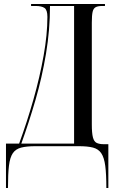

<svg xmlns="http://www.w3.org/2000/svg" viewBox="-20 -734 587 964"><path d="M10 210V-13H76Q116 -122 148 -235Q180 -348 199 -454.5Q218 -561 218 -649Q218 -684 203.5 -694Q189 -704 159 -704H136V-714H507V-704H493Q472 -704 460.5 -698Q449 -692 445 -674.5Q441 -657 441 -620V-109Q441 -66 446.5 -44.5Q452 -23 465.5 -16.5Q479 -10 501 -10H524V210H514Q514 141 508.5 99Q503 57 488.5 35.5Q474 14 447 7Q420 0 376 0H158Q114 0 86.5 7Q59 14 44.5 35Q30 56 25 98Q20 140 20 210ZM87 -13H352V-704H231Q231 -584 211 -464.5Q191 -345 158 -231.5Q125 -118 87 -13Z"/></svg>

Font: Noto Serif Display ExtraCondensed
Style: Regular
Weight: 400
Width: 2
Designer: Monotype Design Team
Foundry: Monotype Imaging Inc.
Version: Version 2.009